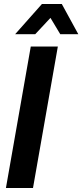

<svg xmlns="http://www.w3.org/2000/svg" viewBox="-20 -946 414 966"><path d="M146 0H9.8L134.8 -711.9H271ZM374 -773.9H283.2L233.9 -856L157.2 -773.9H56.2L190.9 -925.8H291Z"/></svg>

Font: Creato Display
Style: Bold Italic
Weight: 700
Italic angle: -10°
Version: Version 1.000